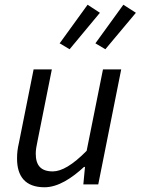

<svg xmlns="http://www.w3.org/2000/svg" viewBox="-20 -779 594 811"><path d="M168 12C226 12 284 -27 335 -74H339L332 0H395L492 -486H415L346 -142C287 -82 240 -55 203 -55C153 -55 131 -80 131 -130C131 -147 134 -161 139 -186L199 -486H122L60 -176C54 -150 52 -132 52 -109C52 -35 86 12 168 12ZM274 -571 402 -725 350 -759 232 -596ZM425 -571 554 -725 501 -759 383 -596Z"/></svg>

Font: Source Sans Pro
Style: Italic
Weight: 400
Italic angle: -11°
Designer: Paul D. Hunt
Foundry: Adobe Systems Incorporated
Version: Version 3.006;hotconv 1.0.111;makeotfexe 2.5.65597